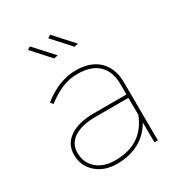

<svg xmlns="http://www.w3.org/2000/svg" viewBox="-174 -857 911 976"><g transform="rotate(-30 281.0 -369.5)"><path d="M449 0 448 -117Q414 -58 358.5 -29Q303 0 231 0Q157 0 110 -42Q63 -84 63 -149Q63 -212 114.5 -247Q166 -282 255 -282H447V-345Q446 -418 404.5 -457.5Q363 -497 283 -497Q234 -497 190.5 -478.5Q147 -460 102 -425L90 -441Q186 -517 283 -517Q371 -517 418.5 -471Q466 -425 467 -345L469 0ZM448 -162 447 -262H255Q173 -262 128 -232.5Q83 -203 83 -149Q83 -91 123.5 -55.5Q164 -20 232 -20Q310 -20 364 -54Q418 -88 448 -162ZM244 -629 221 -624 127 -728 144 -739ZM363 -629 340 -624 246 -728 263 -739Z"/></g></svg>

Font: Montserrat-Arabic Thin
Style: Regular
Weight: 250
Designer: Mohamed Gaber
Foundry: Kief Type Foundry
Version: Version 5.008